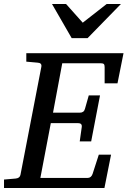

<svg xmlns="http://www.w3.org/2000/svg" viewBox="-35 -936 635 956"><path d="M580 -671 550 -521H486V-602Q486 -613 482 -617Q478 -621 467 -621H275L229 -375H363Q383 -375 388 -394L407 -461H463L419 -232H362L372 -303Q375 -323 353 -323H218L166 -50H401Q419 -50 426 -70L457 -166H518L485 0H-15V-42L43 -47Q64 -49 67 -66L171 -604Q174 -623 152 -624L96 -629V-671ZM567 -916 401 -746H322L224 -916H294L377 -823L496 -916Z"/></svg>

Font: Veleka
Style: Italic
Weight: 400
Italic angle: -12°
Designer: Stefan Peev, Context Ltd, 2016; SIL International, 1997-2014.
Foundry: Stefan Peev, Context Ltd, 2016
Version: Version 1.000